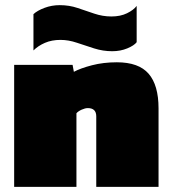

<svg xmlns="http://www.w3.org/2000/svg" viewBox="-20 -726 666 746"><path d="M416 -527Q380 -527 345.5 -538Q311 -549 278.5 -560Q246 -571 215 -571Q181 -571 154.5 -559.5Q128 -548 110 -530V-671Q125 -685 153 -695.5Q181 -706 212 -706Q249 -706 281.5 -695Q314 -684 346.5 -673Q379 -662 413 -662Q448 -662 473.5 -674.5Q499 -687 511 -703V-562Q501 -549 474.5 -538Q448 -527 416 -527ZM35 0V-474H262L267 -447Q293 -461 337.5 -472.5Q382 -484 434 -484Q519 -484 557.5 -439.5Q596 -395 596 -305V0H354V-274Q354 -306 321 -306Q311 -306 297.5 -300Q284 -294 277 -286V0Z"/></svg>

Font: Kanit Black
Style: Regular
Weight: 900
Designer: Katatrad Team
Foundry: CadsonDemak
Version: Version 2.000; ttfautohint (v1.8.3)